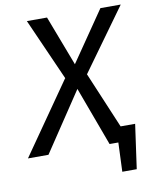

<svg xmlns="http://www.w3.org/2000/svg" viewBox="-124 -758 784 977"><g transform="rotate(-10 267.5 -269.5)"><path d="M82.8 -689.1H186.9L285.4 -430.5L335.9 -372L492.7 0H388.6L276.1 -304.5L225.6 -367ZM462.7 -689.1H567.8L338.9 -372L276.1 -304.5L72.9 0H-33.1L222.6 -367L285.4 -430.5ZM406.8 -78.7H534.6L502.5 150.2H427.9L433.9 0H395.8Z"/></g></svg>

Font: Fira Sans Variable
Style: Italic
Weight: 397
Italic angle: -8°
Designer: Carrois Corporate & Edenspiekermann AG
Foundry: Carrois Corporate GbR & Edenspiekermann AG
Version: Version 4.202